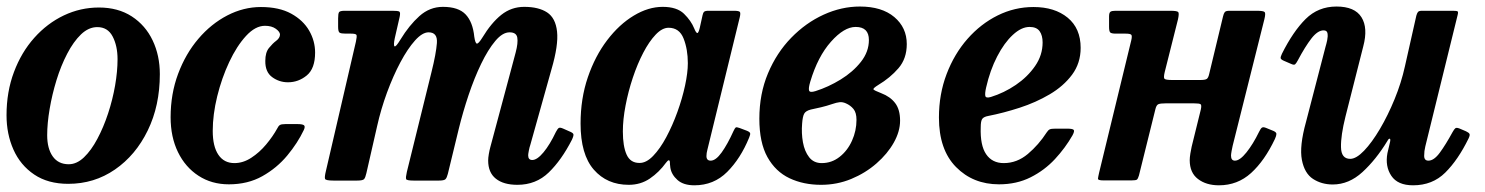

<svg xmlns="http://www.w3.org/2000/svg" viewBox="-22 -553 4548 588"><path d="M-2 -200Q-2 -272 20.8 -332.5Q43.5 -393 83 -437.2Q122.5 -481.5 173.5 -505.8Q224.5 -530 281 -530Q339.5 -530 381.5 -502.8Q423.5 -475.5 445.5 -429.2Q467.5 -383 467.5 -326Q467.5 -229.5 430.5 -153.5Q393.5 -77.5 330 -33.8Q266.5 10 187 10Q125 10 82.8 -18.5Q40.5 -47 19.2 -94.8Q-2 -142.5 -2 -200ZM122.5 -139Q122.5 -98 139.5 -74Q156.5 -50 188.5 -50Q213 -50 235.2 -71.2Q257.5 -92.5 276.2 -127.8Q295 -163 309 -205.5Q323 -248 330.5 -291.2Q338 -334.5 338 -371.5Q338 -412.5 323 -441.2Q308 -470 276 -470Q249.5 -470 226.2 -447.8Q203 -425.5 183.8 -388.5Q164.5 -351.5 151 -307.5Q137.5 -263.5 130 -219.2Q122.5 -175 122.5 -139Z M943 -392Q943 -343 917.5 -322Q892 -301 860 -301Q833 -301 811.5 -316.8Q790 -332.5 790.5 -366.5Q790.5 -392.5 801.8 -406.2Q813 -420 824 -428.2Q835 -436.5 835.5 -447Q835.5 -455.5 822.8 -464.8Q810 -474 789.5 -474Q760 -474 731.5 -443Q703 -412 680 -363Q657 -314 643.2 -258Q629.5 -202 629.5 -152Q629.5 -104.5 646.8 -79Q664 -53.5 696 -53.5Q722.5 -53.5 747.5 -69.8Q772.5 -86 793 -110.5Q813.5 -135 827 -159.5Q830.5 -167 835 -170Q839.5 -173 852 -173H889Q904 -173 908.8 -169.5Q913.5 -166 908.5 -155Q889.5 -115 857.8 -76.8Q826 -38.5 781.5 -13.5Q737 11.5 679 11.5Q626 11.5 585.8 -14.8Q545.5 -41 523 -87.2Q500.5 -133.5 500.5 -194Q500.5 -265.5 523.5 -327Q546.5 -388.5 585.5 -434.2Q624.5 -480 674.2 -505.8Q724 -531.5 777 -531.5Q833 -531.5 869.8 -511.2Q906.5 -491 924.8 -459.2Q943 -427.5 943 -392Z M1033.5 -520H1179.5Q1196 -520 1200.5 -517.8Q1205 -515.5 1202 -501.5L1187 -436Q1182.5 -414.5 1186.2 -411.2Q1190 -408 1204.5 -432Q1231 -475.5 1262.5 -503.8Q1294 -532 1334.5 -532Q1382 -532 1404 -508.8Q1426 -485.5 1430.5 -440.5Q1433.5 -420 1438.5 -419.5Q1443.5 -419 1455 -437.5Q1482.5 -483 1513.2 -507.5Q1544 -532 1583.5 -532Q1627.5 -532 1653.5 -515Q1679.5 -498 1684 -456.2Q1688.5 -414.5 1667 -341L1602 -109Q1599.5 -102 1597.5 -91.5Q1595.5 -81 1595.5 -77.5Q1595.5 -63 1608 -63Q1623 -63 1642.5 -86.5Q1662 -110 1680.5 -149Q1685.5 -158.5 1689.2 -161Q1693 -163.5 1703 -159L1721 -151Q1732.5 -146.5 1734 -142.2Q1735.5 -138 1729.5 -125Q1697.5 -62.5 1658.5 -24.8Q1619.5 13 1562.5 13Q1520 13 1496.5 -5.8Q1473 -24.5 1473 -61.5Q1473 -69.5 1475 -81.2Q1477 -93 1479.5 -102L1539 -324Q1549.5 -363 1557.2 -392.2Q1565 -421.5 1562.2 -437.8Q1559.5 -454 1538.5 -454Q1517 -454 1494.8 -427.5Q1472.5 -401 1451.5 -357.5Q1430.5 -314 1413 -261.8Q1395.5 -209.5 1383 -158.5L1349.5 -20.5Q1346.5 -8.5 1342.2 -4.2Q1338 0 1322.5 0H1244.5Q1223.5 0 1221.8 -4.5Q1220 -9 1224 -26.5L1299.5 -332.5Q1313.5 -388.5 1316 -421.2Q1318.5 -454 1290.5 -454Q1271.5 -454 1249 -429Q1226.5 -404 1204.2 -362.2Q1182 -320.5 1163.2 -269.5Q1144.5 -218.5 1133 -167L1100 -22.5Q1097 -9 1093 -4.5Q1089 0 1072 0H999Q975.5 0 973.5 -5.2Q971.5 -10.5 976 -29L1068 -425.5Q1071.5 -441.5 1069.8 -445.8Q1068 -450 1053 -450H1036.5Q1022.5 -450 1018 -453Q1013.5 -456 1013.5 -471V-496.5Q1013.5 -511 1016.2 -515.5Q1019 -520 1033.5 -520Z M2272 -131Q2246 -67.5 2205 -26.5Q2164 14.5 2104.5 14.5Q2071 14.5 2052.8 -1.8Q2034.5 -18 2031 -39Q2030 -46 2029.8 -49.8Q2029.5 -53.5 2029.5 -57Q2028 -68.5 2017.5 -54.5Q1996.5 -25.5 1968.2 -6.2Q1940 13 1903.5 13Q1837 13 1796.5 -33.5Q1756 -80 1756 -174.5Q1756 -251 1778.2 -316.2Q1800.5 -381.5 1837.5 -430Q1874.5 -478.5 1919 -505.2Q1963.5 -532 2007.5 -532Q2051 -532 2072.8 -510.8Q2094.5 -489.5 2104 -466Q2109.5 -452.5 2113.2 -451.8Q2117 -451 2121 -467.5L2129.5 -506Q2131 -513.5 2134.2 -516.8Q2137.5 -520 2147.5 -520H2226Q2241.5 -520 2244 -516.2Q2246.5 -512.5 2243.5 -500L2144.5 -95Q2141.5 -84 2141.5 -75Q2141.5 -61 2154.5 -61Q2170 -61 2188 -86Q2206 -111 2224.5 -152Q2228.5 -160.5 2231 -162.5Q2233.5 -164.5 2243 -161L2265.5 -152.5Q2274 -149 2275.2 -145.2Q2276.5 -141.5 2272 -131ZM2084.5 -359.5Q2084.5 -402 2071.5 -435Q2058.5 -468 2025.5 -468Q2006 -468 1986 -447Q1966 -426 1948 -391.5Q1930 -357 1916 -315Q1902 -273 1893.8 -230Q1885.5 -187 1885.5 -150.5Q1885.5 -105 1897 -79.5Q1908.5 -54 1936 -54Q1957 -53.5 1978.2 -75.5Q1999.5 -97.5 2018.5 -133Q2037.5 -168.5 2052.5 -210Q2067.5 -251.5 2076 -291Q2084.5 -330.5 2084.5 -359.5Z M2303.5 -189.5Q2303.5 -265.5 2330 -328.5Q2356.5 -391.5 2401 -437.2Q2445.5 -483 2500.2 -508Q2555 -533 2611.5 -533Q2678.5 -533 2716.8 -500.8Q2755 -468.5 2755 -418Q2755 -373.5 2729.5 -344Q2704 -314.5 2668 -293Q2651 -282.5 2653 -279.2Q2655 -276 2677 -267.5Q2704.5 -257 2719.5 -237.2Q2734.5 -217.5 2734.5 -183.5Q2734.5 -150.5 2715.2 -116.2Q2696 -82 2662.2 -52.5Q2628.5 -23 2585 -5Q2541.5 13 2492.5 13Q2438.5 13 2395.8 -7.2Q2353 -27.5 2328.2 -72Q2303.5 -116.5 2303.5 -189.5ZM2475.5 -274Q2515 -286.5 2552.5 -309.5Q2590 -332.5 2614.5 -363.5Q2639 -394.5 2639 -430.5Q2639 -470.5 2598.5 -470.5Q2563 -470.5 2522.8 -425.2Q2482.5 -380 2459.5 -303Q2453.5 -283 2455.8 -275.8Q2458 -268.5 2475.5 -274ZM2527 -234.5Q2509.5 -228.5 2492.5 -224.5Q2475.5 -220.5 2461 -217.5Q2445.5 -213.5 2440.8 -204.8Q2436 -196 2434.5 -174.5Q2432 -145 2437 -117.2Q2442 -89.5 2456 -71.5Q2470 -53.5 2494.5 -53.5Q2525 -53.5 2549.2 -72.5Q2573.5 -91.5 2587.2 -122Q2601 -152.5 2601 -186Q2601 -208 2591.8 -219.2Q2582.5 -230.5 2568.5 -236.5Q2558.5 -241 2549.2 -240Q2540 -239 2527 -234.5Z M2853.5 -193Q2853.5 -264.5 2877 -326.2Q2900.5 -388 2941 -434Q2981.5 -480 3033.5 -505.8Q3085.5 -531.5 3143 -531.5Q3208 -531.5 3247.8 -498.8Q3287.5 -466 3287.5 -406.5Q3287.5 -359.5 3261.2 -324.2Q3235 -289 3192.5 -264Q3150 -239 3100.5 -223Q3051 -207 3005 -198Q2991 -195.5 2986.2 -189Q2981.5 -182.5 2981.5 -163.5Q2979.5 -108 2998 -80.8Q3016.5 -53.5 3052 -53.5Q3092.5 -53.5 3125.8 -81.5Q3159 -109.5 3183.5 -147.5Q3188 -154.5 3192.8 -156.8Q3197.5 -159 3210 -159H3246.5Q3263 -159 3266.2 -155.2Q3269.5 -151.5 3262.5 -138.5Q3240.5 -100 3208.8 -65.8Q3177 -31.5 3134.2 -10Q3091.5 11.5 3037.5 11.5Q2958 11.5 2905.8 -41.5Q2853.5 -94.5 2853.5 -193ZM3012.5 -256Q3053 -268.5 3089 -293Q3125 -317.5 3148 -350.8Q3171 -384 3171 -423Q3171 -444.5 3161.8 -457.5Q3152.5 -470.5 3131 -470.5Q3106 -470.5 3079.8 -446.2Q3053.5 -422 3031.8 -380Q3010 -338 2998 -285Q2994 -267.5 2995.5 -259.5Q2997 -251.5 3012.5 -256Z M3850 -493.5 3753 -106.5Q3751.5 -101 3749.8 -90.8Q3748 -80.5 3748 -76.5Q3748 -61 3760 -61Q3775 -61 3795.2 -86.2Q3815.5 -111.5 3834 -149.5Q3838.5 -159 3842.5 -162Q3846.5 -165 3856 -161L3878 -152Q3887 -148 3887 -142.8Q3887 -137.5 3882.5 -127.5Q3851 -61 3809.5 -23.2Q3768 14.5 3711 14.5Q3672 14.5 3646.8 -4.8Q3621.5 -24 3621.5 -62.5Q3621.5 -70.5 3623.5 -83Q3625.5 -95.5 3627.5 -104L3655.5 -217.5Q3658.5 -231 3654.8 -233.8Q3651 -236.5 3634.5 -236.5H3548Q3532 -236.5 3525.8 -234Q3519.5 -231.5 3516.5 -219L3466 -15.5Q3463 -5.5 3459.8 -3Q3456.5 -0.5 3443 -0.5H3357.5Q3340 -0.5 3340.5 -5.8Q3341 -11 3344 -24L3442.5 -429.5Q3445.5 -442.5 3442.8 -446.2Q3440 -450 3425.5 -450H3395.5Q3382 -450 3378.2 -453.5Q3374.5 -457 3374.5 -471V-502.5Q3374.5 -514 3378.8 -517Q3383 -520 3394 -520H3562.5Q3583.5 -520 3586.5 -515.8Q3589.5 -511.5 3585.5 -493.5L3545 -332.5Q3541 -316 3544 -312Q3547 -308 3568.5 -308H3654Q3668.5 -308 3673.5 -311.2Q3678.5 -314.5 3681 -326L3723.5 -502.5Q3725.5 -511.5 3728.8 -515.8Q3732 -520 3743 -520H3827Q3848 -520 3851.2 -515.8Q3854.5 -511.5 3850 -493.5Z M3904 -388.5Q3938 -456.5 3976.5 -494.8Q4015 -533 4071 -533Q4127 -533 4147.5 -500.2Q4168 -467.5 4153 -411L4098.5 -196Q4084 -138 4084.8 -102.2Q4085.5 -66.5 4113 -66.5Q4131.5 -66.5 4155.5 -91.5Q4179.5 -116.5 4204 -158Q4228.5 -199.5 4249 -249.5Q4269.5 -299.5 4280.5 -349.5L4315.5 -505Q4317.5 -512.5 4320.5 -516.2Q4323.5 -520 4332.5 -520H4427.5Q4439 -520 4441.8 -518.2Q4444.5 -516.5 4442 -507L4343 -104.5Q4339.5 -90.5 4339.5 -75.8Q4339.5 -61 4352.5 -61Q4369.5 -61 4387.5 -85.5Q4405.5 -110 4426.5 -148.5Q4431.5 -157.5 4435 -160.2Q4438.5 -163 4447.5 -159.5L4467.5 -151Q4476 -147 4478.2 -143.2Q4480.5 -139.5 4475.5 -129Q4443.5 -63.5 4404.2 -24.5Q4365 14.5 4305.5 14.5Q4258.5 14.5 4239 -14.5Q4219.5 -43.5 4227 -84L4235 -118Q4237 -127.5 4234 -128.2Q4231 -129 4227 -121.5Q4192 -64 4150.5 -26Q4109 12 4059.5 12Q4025.5 12 3999.2 -5Q3973 -22 3965 -63.5Q3957 -105 3977.5 -179L4037.5 -410Q4040 -418 4042.5 -429.8Q4045 -441.5 4043.5 -450.8Q4042 -460 4031.5 -460Q4013.5 -460 3994.2 -435.2Q3975 -410.5 3952.5 -368Q3948 -359.5 3944.5 -356.2Q3941 -353 3931.5 -357.5L3909.5 -367Q3900.5 -371 3900 -375Q3899.5 -379 3904 -388.5Z"/></svg>

Font: Besley* Narrow Semi
Style: Italic
Weight: 600
Width: 4
Italic angle: -13°
Designer: Owen Earl
Foundry: indestructible type*
Version: Version 3.000; ttfautohint (v1.8.3)